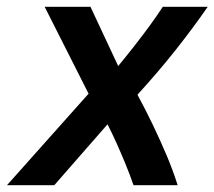

<svg xmlns="http://www.w3.org/2000/svg" viewBox="-58 -544 630 564"><path d="M-37.5 0 202.2 -268.8 73.2 -524H207.8L289.2 -350Q314 -380 337 -409.4Q360 -438.8 381.2 -467.8Q402.5 -496.8 420.2 -524H552.2Q510 -463 458.6 -398Q407.2 -333 345.8 -265.8Q370.8 -219.5 392 -175.1Q413.2 -130.8 431.5 -87.6Q449.8 -44.5 463.8 0H334.2Q323 -32.5 310 -63.9Q297 -95.2 283.9 -124.5Q270.8 -153.8 257.8 -178.8L101.5 0Z"/></svg>

Font: Ubuntu Sans
Style: Italic
Weight: 400
Italic angle: -13.5°
Designer: Dalton Maag Ltd
Foundry: Dalton Maag Ltd
Version: Version 1.006